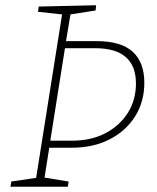

<svg xmlns="http://www.w3.org/2000/svg" viewBox="-20 -713 600 733"><path d="M20 0 23 -20 118 -34 217 -658 125 -668 128 -688 347 -693 345 -673 249 -658 232 -556H349Q442 -556 486.5 -515.5Q531 -475 531 -397Q531 -325 496 -269Q461 -213 398.5 -181Q336 -149 253 -149H168L150 -35L242 -20L239 0ZM343 -529H228L172 -176H256Q329 -176 383.5 -205Q438 -234 468.5 -283Q499 -332 499 -394Q499 -529 343 -529Z"/></svg>

Font: Bitter ExtraLight
Style: Italic
Weight: 200
Italic angle: -9°
Designer: Sol Matas, and Bitter project Authors
Foundry: Sol Matas
Version: Version 2.001